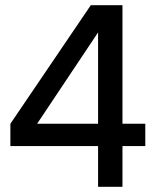

<svg xmlns="http://www.w3.org/2000/svg" viewBox="-20 -720 605 740"><path d="M20 -243 330 -700H452V-243H540V-157H452V0H358V-157H20ZM358 -243V-595L123 -243Z"/></svg>

Font: Retni Sans Medium
Style: Regular
Weight: 500
Designer: Vitaly Kuzmin
Foundry: ParaType Ltd.
Version: Version 1.00;March 2, 2019;FontCreator 11.5.0.2425 64-bit; t